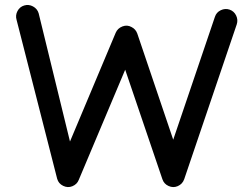

<svg xmlns="http://www.w3.org/2000/svg" viewBox="-20 -725 1010 769"><path d="M77.1 -703.1Q95.2 -708.5 112.3 -699.2Q129.4 -689.9 134.8 -671.9L260.3 -158.2L443.4 -593.8Q451.2 -611.8 470.2 -619.1Q489.3 -626.5 506.8 -616.7Q523.4 -608.4 529.8 -590.8L673.8 -165.5L840.8 -657.7Q846.7 -675.8 864.3 -684.1Q881.8 -692.4 899.4 -686.5Q917.5 -680.2 925.8 -662.8Q934.1 -645.5 928.2 -627.4L717.8 -7.3Q710.9 12.2 691.9 20.5Q673.8 28.3 655.3 20Q636.7 11.7 630.4 -7.3L481.4 -445.8L295.4 -4.4Q288.6 13.2 269.5 21Q251.5 28.3 232.9 19.3Q214.4 10.3 209 -8.8L46.4 -645.5Q41 -663.6 50 -680.7Q59.1 -697.8 77.1 -703.1Z"/></svg>

Font: Mikhak-DS2-FD Medium
Style: Regular
Weight: 500
Designer: Amin Abedi
Version: Version 3.4